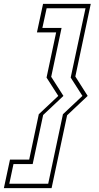

<svg xmlns="http://www.w3.org/2000/svg" viewBox="-81 -770 512 990"><path d="M119 -181 219.5 -275.5 159 -370 208.5 -603H109.5L141 -750H387L307.5 -375.5L371 -275.5L265 -175.5L185 200H-61L-29.5 53H69.5ZM243.5 -181 344 -275.5 283.5 -370 360 -727.5H159.5L137.5 -626H236.5L183 -374L246 -275.5L141.5 -177L87.5 76H-11.5L-33 177.5H167.5Z"/></svg>

Font: Tourney Expanded ExtraLight
Style: Italic
Weight: 200
Width: 7
Italic angle: -12°
Designer: Tyler Finck
Foundry: Etcetera Type Co
Version: Version 1.010; ttfautohint (v1.8.3)